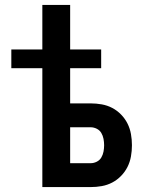

<svg xmlns="http://www.w3.org/2000/svg" viewBox="-20 -760 590 780"><path d="M152 0V-483H26V-559H152V-740H265V-559H391V-483H265V-340H348Q371 -340 393.5 -336Q416 -332 436 -321.5Q456 -311 472 -294.5Q488 -278 498 -258Q508 -238 512 -215.5Q516 -193 516 -170Q516 -147 512 -124.5Q508 -102 498 -82Q488 -62 472 -45.5Q456 -29 436 -18.5Q416 -8 393.5 -4Q371 0 348 0ZM265 -97H348Q361 -97 373 -103Q385 -109 391.5 -120Q398 -131 400.5 -144Q403 -157 403 -170Q403 -183 400.5 -196Q398 -209 391.5 -220Q385 -231 373 -237Q361 -243 348 -243H265Z"/></svg>

Font: Lode Term
Style: Bold
Weight: 700
Monospace: yes
Designer: Belleve Invis
Foundry: Belleve Invis
Version: Version 29.2.0